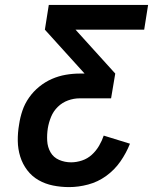

<svg xmlns="http://www.w3.org/2000/svg" viewBox="-20 -755 640 783"><path d="M262 8Q228 8 196 1.5Q164 -5 137 -20.5Q110 -36 91 -61Q72 -86 62.5 -116.5Q53 -147 52.5 -180.5Q52 -214 58 -248Q62 -276 71.5 -304Q81 -332 98.5 -357Q116 -382 140 -401.5Q164 -421 191.5 -433Q219 -445 248 -450Q277 -455 305 -455H325L163 -634L179 -735H584L568 -634H288L450 -455L433 -354H305Q281 -354 257.5 -345.5Q234 -337 216 -319.5Q198 -302 188.5 -279Q179 -256 175 -232Q171 -206 172.5 -180.5Q174 -155 186 -134Q198 -113 221 -103Q244 -93 270 -93Q292 -93 314.5 -100.5Q337 -108 354.5 -124Q372 -140 384 -160.5Q396 -181 403 -202L510 -169Q495 -131 471 -96.5Q447 -62 413 -37.5Q379 -13 339.5 -2.5Q300 8 262 8Z"/></svg>

Font: Iosevka Extended
Style: Bold Italic
Weight: 700
Width: 7
Italic angle: -9°
Monospace: yes
Designer: Belleve Invis
Foundry: Belleve Invis
Version: Version 32.5.0; ttfautohint (v1.8.4)